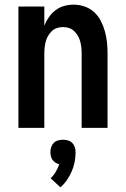

<svg xmlns="http://www.w3.org/2000/svg" viewBox="-20 -548 540 823"><path d="M59 0V-520H170V-438Q178 -458 190 -475Q202 -492 218.5 -504.5Q235 -517 255 -522.5Q275 -528 296 -528Q320 -528 343 -520Q366 -512 383.5 -496Q401 -480 412 -458.5Q423 -437 429.5 -414Q436 -391 438.5 -367.5Q441 -344 441 -320V0H330V-320Q330 -333 328.5 -346Q327 -359 323.5 -371.5Q320 -384 313.5 -395Q307 -406 297.5 -415Q288 -424 275.5 -428Q263 -432 250 -432Q237 -432 224.5 -428Q212 -424 202.5 -415Q193 -406 186.5 -395Q180 -384 176.5 -371.5Q173 -359 171.5 -346Q170 -333 170 -320V0ZM239 255 197 216Q210 204 219 188.5Q228 173 234 156Q225 154 217.5 149Q210 144 205 137Q200 130 198 121.5Q196 113 196 104Q196 93 199.5 82.5Q203 72 210.5 64.5Q218 57 228.5 54Q239 51 250 51Q261 51 271.5 54Q282 57 289.5 64.5Q297 72 300.5 82.5Q304 93 304 104Q304 125 300 146Q296 167 287.5 186.5Q279 206 267 223.5Q255 241 239 255Z"/></svg>

Font: Iosevka SS18
Style: Bold
Weight: 700
Monospace: yes
Designer: Belleve Invis
Foundry: Belleve Invis
Version: Version 25.1.1; ttfautohint (v1.8.4)